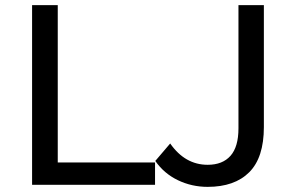

<svg xmlns="http://www.w3.org/2000/svg" viewBox="-20 -720 1147 748"><path d="M584 0H105V-700H205V-87H584ZM789 8Q727 8 673 -18Q619 -44 585 -93L643 -161Q701 -78 789 -78Q847 -78 878 -113Q909 -148 909 -220V-700H1008V-225Q1008 -106 951 -49Q894 8 789 8Z"/></svg>

Font: Argentum Novus
Style: Regular
Weight: 400
Designer: Julieta Ulanovsky
Foundry: Julieta Ulanovsky
Version: Version 7.20;July 27, 2021;FontCreator 13.0.0.2683 64-bit